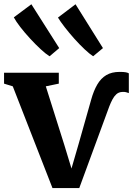

<svg xmlns="http://www.w3.org/2000/svg" viewBox="-26 -898 640 924"><path d="M226.5 7 35.5 -482.5 -6.5 -495.5V-548H257V-495.5L194.5 -482.5L283.5 -200.5L318 -87L352 -204L412.5 -417.5Q424.5 -461 442 -491Q459.5 -521 485.5 -536.5Q511.5 -552 550 -552Q570.5 -552 580 -550Q589.5 -548 594 -545V-450Q588.5 -452.5 580 -454.5Q571.5 -456.5 561.5 -455.5Q545 -454.5 534 -444.5Q523 -434.5 515 -419.2Q507 -404 500 -386L355.5 7ZM212 -627.5Q195 -638 170 -661Q145 -684 118.8 -712.5Q92.5 -741 71.5 -768.2Q50.5 -795.5 40.5 -814.5L125 -877.5L259 -666.5L213 -627.5ZM422 -627.5Q405.5 -638 381.5 -660.5Q357.5 -683 332.2 -711.2Q307 -739.5 285.8 -766.8Q264.5 -794 253 -813.5L337.5 -877.5L469.5 -666.5L422.5 -627.5Z"/></svg>

Font: Merriweather 36pt
Style: Bold
Weight: 700
Designer: Eben Sorkin
Foundry: Eben Sorkin
Version: Version 2.100